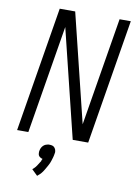

<svg xmlns="http://www.w3.org/2000/svg" viewBox="-103 -803 807 1112"><g transform="rotate(10 300.0 -247.0)"><path d="M35 0 156 -735H247L403 -99L508 -735H574L453 0H362L206 -636L101 0ZM195 241 161 208Q166 204 170 200Q174 196 178 191.5Q182 187 185 182Q188 177 191 172.5Q194 168 198 161.5Q202 155 204 152V149L209 139Q206 138 202.5 137Q199 136 196.5 134Q194 132 191.5 130.5Q189 129 187 126Q185 123 184 120.5Q183 118 182.5 114.5Q182 111 182 107Q182 103 182 101L183 95Q184 91 185 87Q186 83 188 79Q190 75 192.5 71.5Q195 68 198 65Q201 62 204.5 59.5Q208 57 212 55.5Q216 54 221.5 52.5Q227 51 229 51H235Q239 51 243 51.5Q247 52 251 53Q255 54 258 56Q261 58 263.5 60.5Q266 63 268 66.5Q270 70 271.5 73.5Q273 77 273.5 82Q274 87 274 89L273 95Q272 101 271 106.5Q270 112 268.5 117.5Q267 123 265 129Q263 135 261.5 140.5Q260 146 257.5 151.5Q255 157 252.5 162.5Q250 168 247 173Q244 178 241 183.5Q238 189 234.5 195Q231 201 228 205.5Q225 210 220.5 216Q216 222 214 224Z"/></g></svg>

Font: Iosevka Aile Light
Style: Italic
Weight: 300
Italic angle: -9°
Designer: Belleve Invis
Foundry: Belleve Invis
Version: Version 31.1.0; ttfautohint (v1.8.4)